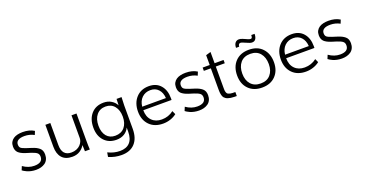

<svg xmlns="http://www.w3.org/2000/svg" viewBox="-37 -1491 4788 2506"><g transform="rotate(-20 2357.5 -238.0)"><path d="M223.1 10.3Q189 10.3 157.2 3.7Q125.5 -2.9 102.1 -13.2Q78.6 -23.9 64.9 -32.2Q51.3 -40.5 41 -48.3L62.5 -100.6Q137.7 -47.4 218.8 -47.4Q335 -47.4 335 -131.8Q335 -167.5 313 -185.1Q292 -203.1 234.9 -221.7L162.6 -244.1Q101.1 -264.6 70.8 -293.5Q40.5 -322.8 40.5 -378.4Q40.5 -414.1 54.7 -439.7Q68.8 -465.3 93.3 -481.9Q117.7 -498.5 150.9 -506.1Q184.1 -513.7 222.2 -513.7Q316.4 -513.7 380.4 -473.1L360.4 -423.3Q297.9 -457 227.5 -457Q168.5 -457 138.7 -437.5Q108.9 -418 108.9 -381.3Q108.9 -348.6 125.5 -333.5Q142.1 -318.4 191.4 -302.2Q192.4 -301.8 197.3 -300Q202.1 -298.3 210.4 -295.9L245.6 -284.7L265.6 -278.3Q283.2 -272.5 297.1 -267.1Q311 -261.7 322.8 -255.9Q334.5 -250 344.2 -243.4Q354 -236.8 363.8 -229Q382.8 -212.9 391.6 -190.9Q400.4 -168.9 400.4 -138.2Q400.4 -99.6 386 -70.1Q371.6 -40.5 346.2 -23.4Q321.3 -6.3 290.5 2Q259.8 10.3 223.1 10.3Z M726.1 11.7Q630.9 11.7 583 -42.7Q535.2 -97.2 535.2 -196.3V-501H604V-195.3Q604 -44.9 733.4 -44.9Q772 -44.9 804.2 -58.1Q836.4 -71.3 856 -91.8Q876.5 -112.8 887.2 -137Q897.9 -161.1 897.9 -185.1V-501H967.3V-116.7Q967.3 -84.5 968 -55.4Q968.8 -26.4 970.7 0H902.8L899.4 -86.9Q873 -42 829.6 -15.1Q786.1 11.7 726.1 11.7Z M1345.7 -54.7Q1428.7 -54.7 1475.1 -108.9Q1521.5 -164.1 1521.5 -255.4Q1521.5 -347.2 1476.1 -402.3Q1431.6 -457 1353 -457Q1273.9 -457 1228 -400.9Q1182.1 -345.7 1182.1 -252Q1182.1 -160.6 1225.6 -107.4Q1269.5 -54.7 1345.7 -54.7ZM1338.4 210.4Q1243.7 210.4 1160.2 172.9L1170.4 112.8Q1252.4 153.3 1336.4 153.3Q1379.4 153.3 1413.6 141.1Q1447.8 128.9 1471.7 104Q1495.6 79.1 1508.1 41Q1520.5 2.9 1520.5 -48.8V-104.5Q1498.5 -55.7 1452.6 -27.6Q1406.7 0.5 1343.3 0.5Q1238.3 0.5 1174.8 -67.4Q1110.8 -135.7 1110.8 -251.5Q1110.8 -370.1 1173.8 -441.9Q1237.3 -513.7 1346.7 -513.7Q1407.7 -513.7 1452.6 -485.4Q1497.6 -458 1520.5 -412.6L1523.9 -501H1593.3Q1588.9 -414.6 1588.9 -387.2V-62Q1588.9 67.9 1523.4 139.2Q1458 210.4 1338.4 210.4Z M1803.7 -291H2133.3Q2128.4 -369.1 2085.9 -413.6Q2044.4 -458 1976.1 -458Q1905.8 -458 1858.4 -413.1Q1812 -368.2 1803.7 -291ZM1987.3 10.3Q1869.1 10.3 1799.8 -60.1Q1730 -131.3 1730 -248.5Q1730 -366.7 1796.9 -440.4Q1863.3 -513.7 1974.6 -513.7Q2077.6 -513.7 2135.7 -446.8Q2194.3 -379.9 2194.3 -269Q2194.3 -258.3 2194.3 -251.7Q2194.3 -245.1 2193.8 -242.7H1801.3Q1801.3 -150.4 1852.5 -98.6Q1903.8 -46.4 1989.7 -46.4Q2082.5 -46.4 2153.8 -102.1L2176.3 -52.2Q2139.2 -22.5 2089.8 -6.1Q2040.5 10.3 1987.3 10.3Z M2486.3 10.3Q2452.1 10.3 2420.4 3.7Q2388.7 -2.9 2365.2 -13.2Q2341.8 -23.9 2328.1 -32.2Q2314.5 -40.5 2304.2 -48.3L2325.7 -100.6Q2400.9 -47.4 2481.9 -47.4Q2598.1 -47.4 2598.1 -131.8Q2598.1 -167.5 2576.2 -185.1Q2555.2 -203.1 2498 -221.7L2425.8 -244.1Q2364.3 -264.6 2334 -293.5Q2303.7 -322.8 2303.7 -378.4Q2303.7 -414.1 2317.9 -439.7Q2332 -465.3 2356.4 -481.9Q2380.9 -498.5 2414.1 -506.1Q2447.3 -513.7 2485.4 -513.7Q2579.6 -513.7 2643.6 -473.1L2623.5 -423.3Q2561 -457 2490.7 -457Q2431.6 -457 2401.9 -437.5Q2372.1 -418 2372.1 -381.3Q2372.1 -348.6 2388.7 -333.5Q2405.3 -318.4 2454.6 -302.2Q2455.6 -301.8 2460.4 -300Q2465.3 -298.3 2473.6 -295.9L2508.8 -284.7L2528.8 -278.3Q2546.4 -272.5 2560.3 -267.1Q2574.2 -261.7 2585.9 -255.9Q2597.7 -250 2607.4 -243.4Q2617.2 -236.8 2627 -229Q2646 -212.9 2654.8 -190.9Q2663.6 -168.9 2663.6 -138.2Q2663.6 -99.6 2649.2 -70.1Q2634.8 -40.5 2609.4 -23.4Q2584.5 -6.3 2553.7 2Q2522.9 10.3 2486.3 10.3Z M3011.7 0.5Q3010.7 0.5 3006.3 0.5Q3002 0.5 2995.1 0H2979.5Q2951.7 -0.5 2930.2 -3.9Q2908.7 -7.3 2892.3 -12.7Q2876 -18.1 2864 -25.9Q2852.1 -33.7 2843.3 -43.5Q2833 -55.2 2826.7 -76.2Q2823.7 -86.4 2821.8 -95.9Q2819.8 -105.5 2818.8 -116.2Q2817.9 -127 2817.4 -139.2Q2816.9 -151.4 2816.9 -166V-455.1H2719.7V-501H2817.9V-637.2L2885.7 -657.2V-501H3010.3V-455.1H2885.7V-163.1Q2885.7 -150.4 2886 -140.6Q2886.2 -130.9 2886.7 -123Q2888.2 -107.9 2893.3 -94.5Q2898.4 -81.1 2905.8 -74.2Q2919.9 -64 2944.3 -59.1Q2968.8 -54.2 3011.7 -55.2Z M3439.9 -587.9Q3426.3 -586.9 3405.3 -594.7Q3384.3 -602.5 3362.5 -612.1Q3340.8 -621.6 3322 -629.2Q3303.2 -636.7 3293.5 -636.2Q3263.2 -636.2 3261.2 -593.8H3217.3Q3217.3 -636.7 3236.6 -661.4Q3255.9 -686 3290 -686Q3311 -686 3339.8 -673.8Q3354.5 -667.5 3368.4 -661.6Q3382.3 -655.8 3395.5 -649.4Q3422.4 -637.7 3437 -637.7Q3450.7 -637.7 3455.6 -647.9Q3460.4 -658.2 3461.4 -683.1H3507.3Q3507.3 -639.2 3490.7 -613.5Q3474.1 -587.9 3439.9 -587.9ZM3363.3 10.3Q3244.6 10.3 3175.8 -61Q3106.9 -131.8 3106.9 -249.5Q3106.9 -368.7 3175.8 -441.4Q3245.1 -513.7 3363.8 -513.7Q3482.4 -513.7 3550.3 -441.4Q3618.7 -368.7 3618.7 -249.5Q3618.7 -131.8 3549.8 -61Q3481.4 10.3 3363.3 10.3ZM3363.3 -46.4Q3450.7 -46.4 3498.5 -101.6Q3546.9 -156.2 3546.9 -249.5Q3546.9 -344.2 3498.5 -400.9Q3451.2 -457 3363.3 -457Q3275.4 -457 3227.1 -400.9Q3178.7 -344.2 3178.7 -249.5Q3178.7 -156.2 3227.1 -101.6Q3275.4 -46.4 3363.3 -46.4Z M3788.1 -291H4117.7Q4112.8 -369.1 4070.3 -413.6Q4028.8 -458 3960.4 -458Q3890.1 -458 3842.8 -413.1Q3796.4 -368.2 3788.1 -291ZM3971.7 10.3Q3853.5 10.3 3784.2 -60.1Q3714.4 -131.3 3714.4 -248.5Q3714.4 -366.7 3781.2 -440.4Q3847.7 -513.7 3959 -513.7Q4062 -513.7 4120.1 -446.8Q4178.7 -379.9 4178.7 -269Q4178.7 -258.3 4178.7 -251.7Q4178.7 -245.1 4178.2 -242.7H3785.6Q3785.6 -150.4 3836.9 -98.6Q3888.2 -46.4 3974.1 -46.4Q4066.9 -46.4 4138.2 -102.1L4160.6 -52.2Q4123.5 -22.5 4074.2 -6.1Q4024.9 10.3 3971.7 10.3Z M4470.7 10.3Q4436.5 10.3 4404.8 3.7Q4373 -2.9 4349.6 -13.2Q4326.2 -23.9 4312.5 -32.2Q4298.8 -40.5 4288.6 -48.3L4310.1 -100.6Q4385.3 -47.4 4466.3 -47.4Q4582.5 -47.4 4582.5 -131.8Q4582.5 -167.5 4560.5 -185.1Q4539.6 -203.1 4482.4 -221.7L4410.2 -244.1Q4348.6 -264.6 4318.4 -293.5Q4288.1 -322.8 4288.1 -378.4Q4288.1 -414.1 4302.2 -439.7Q4316.4 -465.3 4340.8 -481.9Q4365.2 -498.5 4398.4 -506.1Q4431.6 -513.7 4469.7 -513.7Q4564 -513.7 4627.9 -473.1L4607.9 -423.3Q4545.4 -457 4475.1 -457Q4416 -457 4386.2 -437.5Q4356.4 -418 4356.4 -381.3Q4356.4 -348.6 4373 -333.5Q4389.6 -318.4 4439 -302.2Q4439.9 -301.8 4444.8 -300Q4449.7 -298.3 4458 -295.9L4493.2 -284.7L4513.2 -278.3Q4530.8 -272.5 4544.7 -267.1Q4558.6 -261.7 4570.3 -255.9Q4582 -250 4591.8 -243.4Q4601.6 -236.8 4611.3 -229Q4630.4 -212.9 4639.2 -190.9Q4647.9 -168.9 4647.9 -138.2Q4647.9 -99.6 4633.5 -70.1Q4619.1 -40.5 4593.8 -23.4Q4568.8 -6.3 4538.1 2Q4507.3 10.3 4470.7 10.3Z"/></g></svg>

Font: Ride Light
Style: Regular
Weight: 300
Version: Version 3.000